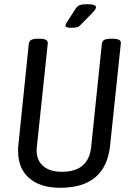

<svg xmlns="http://www.w3.org/2000/svg" viewBox="-20 -886 630 912"><path d="M266 6Q171 6 118.5 -40Q66 -86 66 -168Q66 -175 66 -181.5Q66 -188 67 -195L117 -680Q119 -691 128.5 -696.5Q138 -702 160 -702H168Q209 -702 207 -680L155 -188Q154 -184 154 -180Q154 -176 154 -172Q154 -124 185.5 -97Q217 -70 274 -70Q401 -70 413 -188L464 -680Q466 -691 475.5 -696.5Q485 -702 507 -702H515Q557 -702 554 -680L503 -195Q482 6 266 6ZM318 -754Q291 -754 291 -764Q291 -770 300 -784L338 -843Q347 -857 358.5 -861.5Q370 -866 396 -866Q419 -866 427.5 -862Q436 -858 436 -852Q436 -845 429.5 -837Q423 -829 415 -821L362 -767Q354 -758 343.5 -756Q333 -754 318 -754Z"/></svg>

Font: Asap Condensed Condensed Regular
Style: Italic
Weight: 400
Width: 3
Italic angle: -6°
Designer: Pablo Cosgaya
Foundry: Omnibus-Type
Version: Version 3.001; ttfautohint (v1.8.4.7-5d5b)